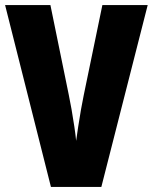

<svg xmlns="http://www.w3.org/2000/svg" viewBox="-20 -785 600 754"><path d="M560 -765 378 -51H180L0 -765H178L250 -413Q255 -390 261 -355.5Q267 -321 272 -287.5Q277 -254 279 -232Q282 -254 287 -287Q292 -320 298 -354.5Q304 -389 309 -412L382 -765Z"/></svg>

Font: Noto Sans Tamil UI ExtraCondensed Black
Style: Regular
Weight: 900
Width: 2
Designer: Jelle Bosma - Monotype Design Team
Foundry: Monotype Imaging Inc.
Version: Version 2.004; ttfautohint (v1.8.4.7-5d5b)